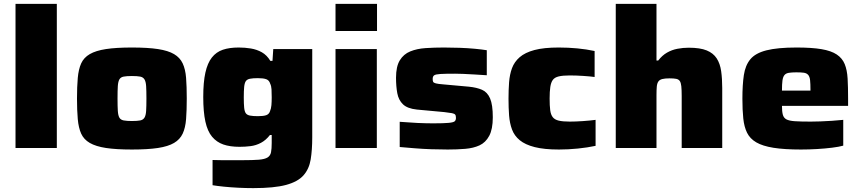

<svg xmlns="http://www.w3.org/2000/svg" viewBox="-20 -763 4441 990"><path d="M60 0V-743H273V0Z M660 8Q579 8 526.5 0Q474 -8 443 -26Q412 -44 398.5 -74Q385 -104 381 -149Q377 -194 377 -255Q377 -316 381 -361Q385 -406 398.5 -436Q412 -466 443 -484Q474 -502 526.5 -510Q579 -518 660 -518Q742 -518 794.5 -510Q847 -502 877.5 -484Q908 -466 922 -436Q936 -406 939.5 -361.5Q943 -317 943 -255Q943 -194 939.5 -149Q936 -104 922 -74Q908 -44 877.5 -26Q847 -8 794.5 0Q742 8 660 8ZM660 -139Q688 -139 703 -142Q718 -145 725 -156.5Q732 -168 733.5 -191.5Q735 -215 735 -255Q735 -296 733.5 -319Q732 -342 725 -353.5Q718 -365 703 -368Q688 -371 660 -371Q633 -371 617.5 -368Q602 -365 595.5 -353.5Q589 -342 587.5 -319Q586 -296 586 -255Q586 -215 587.5 -191.5Q589 -168 595.5 -156.5Q602 -145 618 -142Q634 -139 660 -139Z M1286 207Q1248 207 1208.5 205Q1169 203 1134.5 199.5Q1100 196 1076 192V62Q1099 63 1124.5 63Q1150 63 1176.5 63Q1203 63 1228 63Q1284 63 1314.5 60.5Q1345 58 1359.5 49Q1374 40 1377.5 22Q1381 4 1381 -26V-67H1372Q1351 -40 1325.5 -26.5Q1300 -13 1272 -9.5Q1244 -6 1215 -6Q1166 -6 1131.5 -18Q1097 -30 1073.5 -58Q1050 -86 1039 -136Q1028 -186 1028 -263Q1028 -339 1039 -388.5Q1050 -438 1072.5 -466.5Q1095 -495 1129 -506.5Q1163 -518 1211 -518Q1243 -518 1273.5 -513Q1304 -508 1330 -493.5Q1356 -479 1374 -449H1385L1389 -510H1590V-55Q1590 10 1582 59Q1574 108 1545 141Q1516 174 1455 190.5Q1394 207 1286 207ZM1310 -164Q1338 -164 1352.5 -169Q1367 -174 1372 -189Q1378 -203 1379.5 -220.5Q1381 -238 1381 -261Q1381 -285 1380 -302.5Q1379 -320 1373 -332Q1368 -349 1353 -354.5Q1338 -360 1310 -360Q1284 -360 1269 -357Q1254 -354 1247.5 -344.5Q1241 -335 1239 -315Q1237 -295 1237 -261Q1237 -227 1239 -207.5Q1241 -188 1247.5 -179Q1254 -170 1269 -167Q1284 -164 1310 -164Z M1710 -603V-743H1924V-603ZM1710 0V-510H1923V0Z M2289 8Q2249 8 2204.5 6.5Q2160 5 2117.5 1.5Q2075 -2 2041 -5V-135Q2063 -134 2086 -132Q2109 -130 2132.5 -129Q2156 -128 2176.5 -127.5Q2197 -127 2214 -127Q2269 -127 2294 -129.5Q2319 -132 2325 -138Q2331 -144 2331 -155Q2331 -167 2327 -172Q2323 -177 2310.5 -179.5Q2298 -182 2271 -185L2130 -198Q2081 -203 2058 -225Q2035 -247 2028.5 -282.5Q2022 -318 2022 -362Q2022 -420 2041.5 -452Q2061 -484 2095.5 -498Q2130 -512 2174.5 -515Q2219 -518 2269 -518Q2308 -518 2350 -516.5Q2392 -515 2429 -511.5Q2466 -508 2490 -504V-375Q2458 -377 2426 -379Q2394 -381 2368.5 -382Q2343 -383 2327 -383Q2275 -383 2250.5 -381.5Q2226 -380 2218.5 -374.5Q2211 -369 2211 -356Q2211 -346 2213.5 -341Q2216 -336 2227.5 -333Q2239 -330 2265 -328L2398 -316Q2438 -312 2465.5 -300Q2493 -288 2507 -255.5Q2521 -223 2521 -158Q2521 -97 2502.5 -62.5Q2484 -28 2452.5 -13.5Q2421 1 2378.5 4.5Q2336 8 2289 8Z M2862 8Q2786 8 2737 -4.5Q2688 -17 2660 -40Q2632 -63 2620 -95.5Q2608 -128 2605 -167.5Q2602 -207 2602 -254Q2602 -299 2605 -339Q2608 -379 2620 -411.5Q2632 -444 2659.5 -468Q2687 -492 2735.5 -505Q2784 -518 2861 -518Q2910 -518 2957 -513.5Q3004 -509 3046 -500V-366Q3025 -369 2988 -371.5Q2951 -374 2918 -374Q2882 -374 2861 -369Q2840 -364 2830.5 -351Q2821 -338 2817.5 -314.5Q2814 -291 2814 -255Q2814 -218 2817 -195Q2820 -172 2830 -159Q2840 -146 2861 -141Q2882 -136 2918 -136Q2947 -136 2984 -138.5Q3021 -141 3051 -145V-11Q3009 -2 2959.5 3Q2910 8 2862 8Z M3155 0V-743H3365V-451H3374Q3394 -477 3419 -491.5Q3444 -506 3473 -511.5Q3502 -517 3531 -517Q3590 -517 3624 -503Q3658 -489 3675.5 -462Q3693 -435 3698.5 -396Q3704 -357 3704 -309V0H3495V-268Q3495 -300 3493 -318.5Q3491 -337 3485 -345.5Q3479 -354 3466.5 -356.5Q3454 -359 3432 -359Q3409 -359 3395 -355.5Q3381 -352 3374.5 -342.5Q3368 -333 3366.5 -316Q3365 -299 3365 -272V0Z M4110 8Q4024 8 3968 -1Q3912 -10 3879.5 -29Q3847 -48 3832 -78.5Q3817 -109 3812.5 -152.5Q3808 -196 3808 -254Q3808 -326 3815.5 -376Q3823 -426 3849 -457.5Q3875 -489 3932 -503.5Q3989 -518 4087 -518Q4166 -518 4216 -509.5Q4266 -501 4294.5 -482Q4323 -463 4335.5 -432.5Q4348 -402 4350.5 -358Q4353 -314 4353 -254V-217H4012Q4012 -188 4016.5 -171.5Q4021 -155 4035 -147.5Q4049 -140 4078.5 -138Q4108 -136 4160 -136Q4181 -136 4209.5 -137Q4238 -138 4268.5 -140Q4299 -142 4328 -145V-12Q4307 -6 4271 -1.5Q4235 3 4193 5.5Q4151 8 4110 8ZM4159 -276V-299Q4159 -331 4157 -349.5Q4155 -368 4147 -377Q4139 -386 4124.5 -388Q4110 -390 4086 -390Q4063 -390 4047.5 -387.5Q4032 -385 4024.5 -375.5Q4017 -366 4014.5 -347.5Q4012 -329 4012 -296H4179Z"/></svg>

Font: Saira Expanded ExtraBold
Style: Regular
Weight: 800
Width: 7
Designer: Hector Gatti with collaboration of the Omnibus-Type team
Foundry: Omnibus-Type
Version: Version 1.101